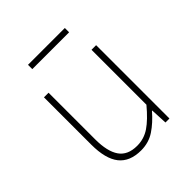

<svg xmlns="http://www.w3.org/2000/svg" viewBox="-181 -755 885 885"><g transform="rotate(-45 262.0 -312.0)"><path d="M232 12Q159 12 123.5 -32.5Q88 -77 88 -170V-478H118V-174Q118 -95 145.5 -55.5Q173 -16 234 -16Q279 -16 316 -41Q353 -66 398 -120V-478H428V0H402L398 -82H396Q360 -40 321 -14Q282 12 232 12ZM142 -608V-636H382V-608Z"/></g></svg>

Font: Assistant ExtraLight ExtraLight
Style: Regular
Weight: 250
Version: Version 3.000